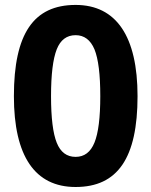

<svg xmlns="http://www.w3.org/2000/svg" viewBox="-20 -745 611 775"><path d="M535.2 -356.9C535.2 -597.7 449.7 -725.1 285.2 -725.1C115.7 -725.1 36.1 -608.9 36.1 -356.9C36.1 -115.2 120.6 9.8 285.2 9.8C455.1 9.8 535.2 -107.4 535.2 -356.9ZM186 -356.9C186 -444.3 193.8 -507.3 209 -545.9C224.1 -584 249.5 -603 285.2 -603C319.8 -603 345.2 -584 361.3 -545.9C377 -507.3 384.8 -444.3 384.8 -356.9C384.8 -270.5 377 -208 361.3 -169.4C345.7 -130.9 320.3 -111.8 285.2 -111.8C249.5 -111.8 224.1 -130.9 209 -168.9C193.8 -206.5 186 -269.5 186 -356.9Z"/></svg>

Font: Sahel
Style: Bold
Weight: 700
Foundry: Saber Rastikerdar (saber.rastikerdar@gmail.com)
Version: Version 3.4.0